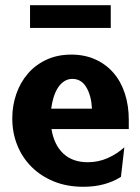

<svg xmlns="http://www.w3.org/2000/svg" viewBox="-20 -704 536 735"><path d="M177 -210Q187 -149 222.5 -116Q258 -83 316 -83Q356 -83 391.5 -98.5Q427 -114 456 -140L443 -27Q415 -9 379 1Q343 11 299 11Q236 11 186 -9.5Q136 -30 100.5 -65.5Q65 -101 46 -148.5Q27 -196 27 -251Q27 -300 42.5 -344.5Q58 -389 87 -422.5Q116 -456 158 -475.5Q200 -495 253 -495Q304 -495 345 -476.5Q386 -458 414.5 -425Q443 -392 458 -346Q473 -300 473 -245V-210ZM332 -288Q330 -336 311 -369Q292 -402 257 -402Q240 -402 226 -393Q212 -384 202 -368.5Q192 -353 185.5 -332.5Q179 -312 176 -288ZM95 -684H404V-597H95Z"/></svg>

Font: LT Museum
Style: Bold
Weight: 700
Designer: Daniel Lyons
Foundry: LyonsType
Version: Version 1.010